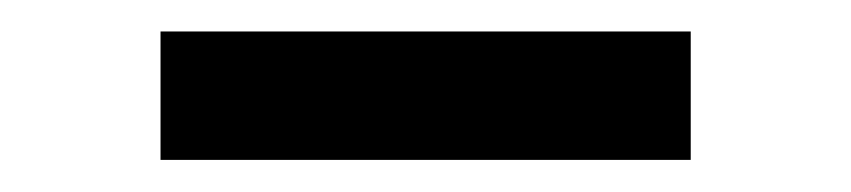

<svg xmlns="http://www.w3.org/2000/svg" viewBox="-20 -730 541 122"><path d="M418.9 -628.4H82V-710H418.9Z"/></svg>

Font: Vazir UI
Style: Bold-UI
Weight: 700
Designer: Saber Rastikerdar
Foundry: Saber Rastikerdar
Version: Version 30.1.0